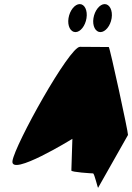

<svg xmlns="http://www.w3.org/2000/svg" viewBox="-20 -932 646 939"><path d="M41 -145C29 -65 334 -253 334 -253L329 -98C329 -90 428 -84 435 -84C442 -84 459 -6 460 -14L606 -272C608 -282 517 -702 512 -702C512 -702 423 -703 371 -703C319 -703 53 -225 41 -145ZM315 -843C309 -805 325 -775 349 -775C373 -775 397 -805 403 -843C409 -881 394 -912 370 -912C346 -912 321 -881 315 -843ZM437 -843C431 -805 447 -775 471 -775C495 -775 520 -805 526 -843C532 -881 516 -912 492 -912C468 -912 443 -881 437 -843Z"/></svg>

Font: Ampere
Style: SuCndIta
Weight: 400
Version: Version 1